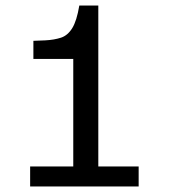

<svg xmlns="http://www.w3.org/2000/svg" viewBox="-20 -670 607 690"><path d="M478.3 0H88.3V-71.7H243.3V-458.3H100V-523.3L143.3 -525Q175 -526.7 199.2 -534.6Q223.3 -542.5 239.6 -568.8Q255.8 -595 265 -650H333.3V-71.7H478.3Z"/></svg>

Font: Familjen Grotesk Variable
Style: Regular
Weight: 400
Designer: Anders Wikstroem, Jonas Baeckman, Matilda Gysing, Kristian Moeller
Foundry: Familjen STHLM AB
Version: Version 2.000